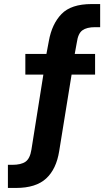

<svg xmlns="http://www.w3.org/2000/svg" viewBox="-20 -736 538 947"><path d="M19 191V77H40Q84 77 106 61.5Q128 46 135 2L198 -394L220 -368H105V-470H236L205 -449L221 -534Q236 -618 283.5 -667Q331 -716 432 -716H474V-602H449Q408 -602 386.5 -586.5Q365 -571 359 -527L345 -450L331 -470H449V-368H315L337 -392L272 9Q258 98 207.5 144.5Q157 191 59 191Z"/></svg>

Font: Nunito Sans 10pt Condensed ExtraBold
Style: Regular
Weight: 800
Width: 3
Designer: Vernon Adams
Foundry: Vernon Adams
Version: Version 3.101;gftools[0.9.27]